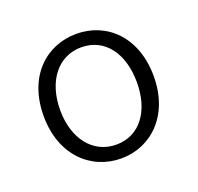

<svg xmlns="http://www.w3.org/2000/svg" viewBox="-77 -891 554 536"><g transform="rotate(-20 200.0 -623.0)"><path d="M199 -438C288 -438 362 -507 362 -623C362 -741 288 -808 199 -808C109 -808 35 -741 35 -623C35 -507 109 -438 199 -438ZM199 -479C130 -479 84 -538 84 -623C84 -709 130 -768 199 -768C269 -768 312 -709 312 -623C312 -538 269 -479 199 -479Z"/></g></svg>

Font: Noto Sans KR Light
Style: Regular
Weight: 300
Designer: Ryoko NISHIZUKA 西塚涼子 (kana, bopomofo & ideographs); Paul D. Hunt (Latin, Greek & Cyrillic); Sandoll Communications 산돌커뮤니
Foundry: Adobe
Version: Version 2.004;hotconv 1.0.118;makeotfexe 2.5.65603